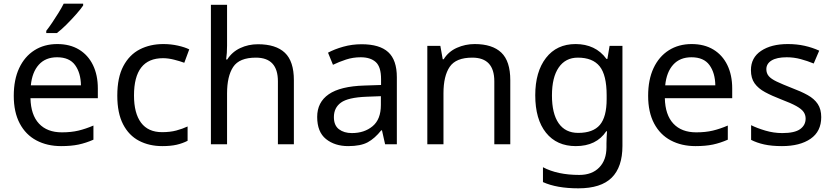

<svg xmlns="http://www.w3.org/2000/svg" viewBox="-20 -786 4539 1046"><path d="M292 -546Q361 -546 410.5 -516Q460 -486 486.5 -431.5Q513 -377 513 -304V-251H146Q148 -160 192.5 -112.5Q237 -65 317 -65Q368 -65 407.5 -74.5Q447 -84 489 -102V-25Q448 -7 408 1.5Q368 10 313 10Q237 10 178.5 -21Q120 -52 87.5 -113.5Q55 -175 55 -264Q55 -352 84.5 -415Q114 -478 167.5 -512Q221 -546 292 -546ZM291 -474Q228 -474 191.5 -433.5Q155 -393 148 -321H421Q420 -389 389 -431.5Q358 -474 291 -474ZM433 -756Q421 -738 396 -709.5Q371 -681 342.5 -652.5Q314 -624 290 -606H232V-618Q247 -637 264.5 -663Q282 -689 299 -716.5Q316 -744 327 -766H433Z M864 10Q793 10 737.5 -19Q682 -48 650.5 -109Q619 -170 619 -265Q619 -364 652 -426Q685 -488 741.5 -517Q798 -546 870 -546Q911 -546 949 -537.5Q987 -529 1011 -517L984 -444Q960 -453 928 -461Q896 -469 868 -469Q710 -469 710 -266Q710 -169 748.5 -117.5Q787 -66 863 -66Q907 -66 940.5 -75Q974 -84 1002 -97V-19Q975 -5 942.5 2.5Q910 10 864 10Z M1217 -537Q1217 -497 1212 -462H1218Q1244 -503 1288.5 -524Q1333 -545 1385 -545Q1483 -545 1532 -498.5Q1581 -452 1581 -349V0H1494V-343Q1494 -472 1374 -472Q1284 -472 1250.5 -421.5Q1217 -371 1217 -277V0H1129V-760H1217Z M1950 -545Q2048 -545 2095 -502Q2142 -459 2142 -365V0H2078L2061 -76H2057Q2022 -32 1983.5 -11Q1945 10 1877 10Q1804 10 1756 -28.5Q1708 -67 1708 -149Q1708 -229 1771 -272.5Q1834 -316 1965 -320L2056 -323V-355Q2056 -422 2027 -448Q1998 -474 1945 -474Q1903 -474 1865 -461.5Q1827 -449 1794 -433L1767 -499Q1802 -518 1850 -531.5Q1898 -545 1950 -545ZM1976 -259Q1876 -255 1837.5 -227Q1799 -199 1799 -148Q1799 -103 1826.5 -82Q1854 -61 1897 -61Q1965 -61 2010 -98.5Q2055 -136 2055 -214V-262Z M2566 -546Q2662 -546 2711 -499.5Q2760 -453 2760 -349V0H2673V-343Q2673 -472 2553 -472Q2464 -472 2430 -422Q2396 -372 2396 -278V0H2308V-536H2379L2392 -463H2397Q2423 -505 2469 -525.5Q2515 -546 2566 -546Z M3116 -546Q3169 -546 3211.5 -526Q3254 -506 3284 -465H3289L3301 -536H3371V9Q3371 124 3312.5 182Q3254 240 3131 240Q3013 240 2938 206V125Q3017 167 3136 167Q3205 167 3244.5 126.5Q3284 86 3284 16V-5Q3284 -17 3285 -39.5Q3286 -62 3287 -71H3283Q3229 10 3117 10Q3013 10 2954.5 -63Q2896 -136 2896 -267Q2896 -395 2954.5 -470.5Q3013 -546 3116 -546ZM3128 -472Q3061 -472 3024 -418.5Q2987 -365 2987 -266Q2987 -167 3023.5 -114.5Q3060 -62 3130 -62Q3211 -62 3248 -105.5Q3285 -149 3285 -246V-267Q3285 -377 3247 -424.5Q3209 -472 3128 -472Z M3748 -546Q3817 -546 3866.5 -516Q3916 -486 3942.5 -431.5Q3969 -377 3969 -304V-251H3602Q3604 -160 3648.5 -112.5Q3693 -65 3773 -65Q3824 -65 3863.5 -74.5Q3903 -84 3945 -102V-25Q3904 -7 3864 1.5Q3824 10 3769 10Q3693 10 3634.5 -21Q3576 -52 3543.5 -113.5Q3511 -175 3511 -264Q3511 -352 3540.5 -415Q3570 -478 3623.5 -512Q3677 -546 3748 -546ZM3747 -474Q3684 -474 3647.5 -433.5Q3611 -393 3604 -321H3877Q3876 -389 3845 -431.5Q3814 -474 3747 -474Z M4454 -148Q4454 -70 4396 -30Q4338 10 4240 10Q4184 10 4143.5 1Q4103 -8 4072 -24V-104Q4104 -88 4149.5 -74.5Q4195 -61 4242 -61Q4309 -61 4339 -82.5Q4369 -104 4369 -140Q4369 -160 4358 -176Q4347 -192 4318.5 -208Q4290 -224 4237 -244Q4185 -264 4148 -284Q4111 -304 4091 -332Q4071 -360 4071 -404Q4071 -472 4126.5 -509Q4182 -546 4272 -546Q4321 -546 4363.5 -536.5Q4406 -527 4443 -510L4413 -440Q4379 -454 4342 -464Q4305 -474 4266 -474Q4212 -474 4183.5 -456.5Q4155 -439 4155 -409Q4155 -387 4168 -371.5Q4181 -356 4211.5 -341.5Q4242 -327 4293 -307Q4344 -288 4380 -268Q4416 -248 4435 -219.5Q4454 -191 4454 -148Z"/></svg>

Font: Noto Sans Multani
Style: Regular
Weight: 400
Designer: Monotype Design Team
Foundry: Monotype Imaging Inc.
Version: Version 2.002; ttfautohint (v1.8.4.7-5d5b)